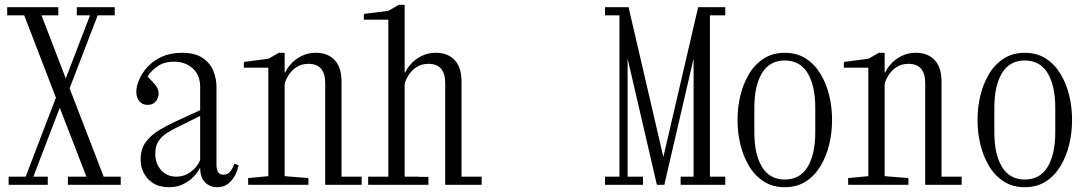

<svg xmlns="http://www.w3.org/2000/svg" viewBox="-20 -770 4540 800"><path d="M16 0V-34H87L213 -363L81 -706H10V-740H223V-706H153L254 -443L355 -706H300V-740H458V-706H387L270 -402L412 -34H483V0H263V-34H340L229 -321L119 -34H179V0Z M684 10Q629 10 597.5 -23.5Q566 -57 566 -105Q566 -150 588.5 -179.5Q611 -209 645 -229Q679 -249 712 -264L814 -311V-408Q814 -457 783 -485Q752 -513 705 -513Q662 -513 634 -492Q606 -471 595 -451Q618 -427 629.5 -413Q641 -399 641 -380Q641 -363 629.5 -348Q618 -333 595 -333Q573 -333 560.5 -348.5Q548 -364 548 -387Q548 -410 559.5 -437.5Q571 -465 594.5 -491Q618 -517 654 -533.5Q690 -550 739 -550Q792 -550 823.5 -529Q855 -508 868.5 -475.5Q882 -443 882 -408V-84Q882 -42 911 -42Q930 -42 941 -57.5Q952 -73 956 -88L974 -82Q971 -62 960 -40.5Q949 -19 930.5 -4.5Q912 10 885 10Q855 10 834.5 -10Q814 -30 814 -72Q806 -54 788 -35Q770 -16 744 -3Q718 10 684 10ZM627 -128Q627 -89 651 -61.5Q675 -34 715 -34Q741 -34 761.5 -45.5Q782 -57 795.5 -73Q809 -89 814 -104V-287L719 -240Q696 -229 675 -215.5Q654 -202 640.5 -182Q627 -162 627 -128Z M1014 0V-28L1098 -36V-488H996V-512L1098 -525L1142 -550H1166V-469H1169Q1177 -487 1194 -505.5Q1211 -524 1237 -537Q1263 -550 1297 -550Q1346 -550 1374.5 -519.5Q1403 -489 1403 -430V-34H1487V0H1335V-424Q1335 -504 1265 -504Q1237 -504 1216.5 -491Q1196 -478 1183.5 -458.5Q1171 -439 1166 -421V-36L1265 -28V0Z M1514 0V-34H1598V-688H1496V-712L1598 -725L1642 -750H1666V-469H1669Q1677 -487 1694 -505.5Q1711 -524 1737 -537Q1763 -550 1797 -550Q1846 -550 1874.5 -519.5Q1903 -489 1903 -430V-34H1987V0H1835V-424Q1835 -504 1765 -504Q1737 -504 1716.5 -491Q1696 -478 1683.5 -458.5Q1671 -439 1666 -421V-34H1725V-33H1765V0Z M2501 0V-34H2561V-706H2501V-740H2599L2744 -116L2889 -740H3002V-706H2938V-34H3002V0H2816V-34H2870V-526L2748 0H2717L2595 -526V-34H2659V0Z M3250 10Q3200 10 3163 -13.5Q3126 -37 3101.5 -77.5Q3077 -118 3065 -168Q3053 -218 3053 -270Q3053 -323 3065 -372.5Q3077 -422 3101.5 -462.5Q3126 -503 3163 -526.5Q3200 -550 3250 -550Q3300 -550 3337 -526.5Q3374 -503 3398.5 -462.5Q3423 -422 3435 -372.5Q3447 -323 3447 -270Q3447 -218 3435 -168Q3423 -118 3398.5 -77.5Q3374 -37 3337 -13.5Q3300 10 3250 10ZM3250 -22Q3313 -22 3345 -74.5Q3377 -127 3377 -220V-320Q3377 -413 3345 -465.5Q3313 -518 3250 -518Q3187 -518 3155 -465.5Q3123 -413 3123 -320V-220Q3123 -127 3155 -74.5Q3187 -22 3250 -22Z M3514 0V-28L3598 -36V-488H3496V-512L3598 -525L3642 -550H3666V-469H3669Q3677 -487 3694 -505.5Q3711 -524 3737 -537Q3763 -550 3797 -550Q3846 -550 3874.5 -519.5Q3903 -489 3903 -430V-34H3987V0H3835V-424Q3835 -504 3765 -504Q3737 -504 3716.5 -491Q3696 -478 3683.5 -458.5Q3671 -439 3666 -421V-36L3765 -28V0Z M4250 10Q4200 10 4163 -13.5Q4126 -37 4101.5 -77.5Q4077 -118 4065 -168Q4053 -218 4053 -270Q4053 -323 4065 -372.5Q4077 -422 4101.5 -462.5Q4126 -503 4163 -526.5Q4200 -550 4250 -550Q4300 -550 4337 -526.5Q4374 -503 4398.5 -462.5Q4423 -422 4435 -372.5Q4447 -323 4447 -270Q4447 -218 4435 -168Q4423 -118 4398.5 -77.5Q4374 -37 4337 -13.5Q4300 10 4250 10ZM4250 -22Q4313 -22 4345 -74.5Q4377 -127 4377 -220V-320Q4377 -413 4345 -465.5Q4313 -518 4250 -518Q4187 -518 4155 -465.5Q4123 -413 4123 -320V-220Q4123 -127 4155 -74.5Q4187 -22 4250 -22Z"/></svg>

Font: Xanh Mono
Style: Regular
Weight: 400
Monospace: yes
Designer: Lam Bao, Duy Dao
Foundry: Yellow Type Foundry
Version: Version 3.101; ttfautohint (v1.8.3)